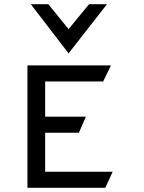

<svg xmlns="http://www.w3.org/2000/svg" viewBox="-20 -890 684 910"><path d="M305 -637 487 -870H402L305 -752L209 -870H126ZM194 -504H469L506 -580H110V0H479L514 -76H194V-261H354L387 -337H194Z"/></svg>

Font: Charger Monospace
Style: Regular
Weight: 400
Designer: Jasper
Foundry: Cannot Into Space Fonts
Version: Version 0.980